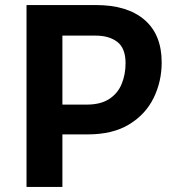

<svg xmlns="http://www.w3.org/2000/svg" viewBox="-20 -740 697 760"><path d="M85 0V-720H360Q484 -720 552 -661.5Q620 -603 620 -493Q620 -417 588 -352Q556 -287 491 -247.5Q426 -208 327 -208H227V0ZM359 -599H227V-326H324Q378 -326 412 -348Q446 -370 461.5 -407.5Q477 -445 477 -490Q477 -549 444.5 -574Q412 -599 359 -599Z"/></svg>

Font: Kufam SemiBold
Style: Regular
Weight: 600
Designer: Wael Morcos, Artur Schmal
Foundry: Original Type
Version: Version 1.300; ttfautohint (v1.8.3)